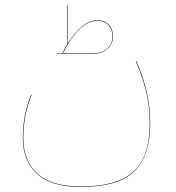

<svg xmlns="http://www.w3.org/2000/svg" viewBox="-20 -503 693 758"><path d="M573 -19Q573 113 510 174Q447 235 298 235Q180 235 125 182.5Q70 130 70 42Q70 -49 103 -130L105 -129Q72 -48 72 42Q72 129 126 181Q180 233 298 233Q398 233 458 206Q518 179 544.5 124Q571 69 571 -19Q571 -84 556.5 -143Q542 -202 516 -261L518 -262Q573 -138 573 -19ZM426 -359Q426 -330 404.5 -310Q383 -290 341 -290H205V-292H226Q235 -312 246 -329V-483H248V-332Q305 -423 365 -423Q393 -423 409.5 -405.5Q426 -388 426 -359ZM424 -359Q424 -387 408 -404Q392 -421 365 -421Q293 -421 228 -292H341Q383 -292 403.5 -311Q424 -330 424 -359Z"/></svg>

Font: FiraGO Two
Style: Regular
Weight: 100
Designer: bBox Type
Foundry: bBox Type GmbH
Version: Version 1.001